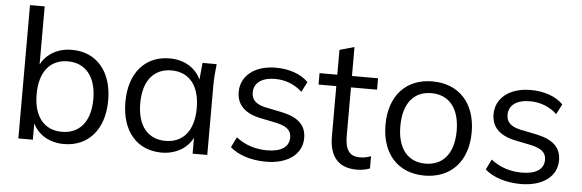

<svg xmlns="http://www.w3.org/2000/svg" viewBox="-48 -891 3199 1056"><g transform="rotate(5 1551.5 -363.5)"><path d="M331 9C464 9 553 -89 553 -251C553 -413 465 -511 331 -511C253 -511 191 -475 160 -415V-736H79V0H159V-90C189 -28 252 9 331 9ZM314 -57C219 -57 158 -124 158 -251C158 -379 219 -446 314 -446C409 -446 471 -378 471 -251C471 -124 409 -57 314 -57Z M870 9C946 9 1011 -27 1041 -88V0H1122V-386C1122 -423 1126 -463 1130 -502H1052L1043 -409C1014 -473 950 -511 870 -511C736 -511 648 -413 648 -251C648 -89 735 9 870 9ZM886 -57C791 -57 730 -124 730 -251C730 -379 791 -446 886 -446C981 -446 1042 -379 1042 -251C1042 -124 981 -57 886 -57Z M1446 9C1565 9 1645 -48 1645 -139C1645 -210 1600 -251 1510 -270L1417 -289C1364 -301 1341 -325 1341 -364C1341 -415 1381 -449 1459 -449C1513 -449 1567 -429 1607 -391L1636 -447C1595 -489 1529 -511 1457 -511C1338 -511 1264 -448 1264 -361C1264 -292 1306 -247 1392 -228L1485 -209C1543 -196 1568 -174 1568 -135C1568 -84 1526 -54 1447 -54C1384 -54 1325 -72 1276 -111L1248 -54C1293 -14 1365 9 1446 9Z M1948 9C1973 9 2001 4 2020 -4V-72C2004 -65 1984 -60 1959 -60C1904 -60 1877 -91 1877 -171V-439H2021V-502H1877V-662L1796 -639V-502H1698V-439H1796V-162C1796 -47 1849 9 1948 9Z M2321 9C2467 9 2560 -90 2560 -251C2560 -412 2467 -511 2321 -511C2176 -511 2084 -412 2084 -251C2084 -90 2176 9 2321 9ZM2321 -57C2226 -57 2166 -124 2166 -251C2166 -379 2226 -446 2321 -446C2416 -446 2477 -379 2477 -251C2477 -124 2416 -57 2321 -57Z M2853 9C2972 9 3052 -48 3052 -139C3052 -210 3007 -251 2917 -270L2824 -289C2771 -301 2748 -325 2748 -364C2748 -415 2788 -449 2866 -449C2920 -449 2974 -429 3014 -391L3043 -447C3002 -489 2936 -511 2864 -511C2745 -511 2671 -448 2671 -361C2671 -292 2713 -247 2799 -228L2892 -209C2950 -196 2975 -174 2975 -135C2975 -84 2933 -54 2854 -54C2791 -54 2732 -72 2683 -111L2655 -54C2700 -14 2772 9 2853 9Z"/></g></svg>

Font: Poppy and Pepper
Style: Regular
Weight: 400
Designer: Thy Ha
Foundry: Thy Ha
Version: Version 0.001;Glyphs 3.2 (3227)